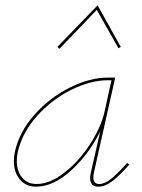

<svg xmlns="http://www.w3.org/2000/svg" viewBox="-20 -697 534 720"><path d="M203 -514 195 -521 346 -677 433 -521 424 -516 343 -660ZM465 -80Q429 -39 401.5 -18Q374 3 349 3Q318 3 318 -29Q318 -39 321 -51L356 -205Q316 -122 248.5 -59.5Q181 3 115 3Q77 3 54.5 -24Q32 -51 32 -93Q32 -108 35 -124Q51 -201 108.5 -266Q166 -331 241.5 -368.5Q317 -406 384 -406H412L332 -49Q330 -37 330 -32Q330 -7 352 -7Q373 -7 397.5 -27Q422 -47 457 -86ZM372 -278 398 -396H383Q320 -396 247 -360Q174 -324 118 -261Q62 -198 46 -124Q43 -108 43 -93Q43 -55 63 -31Q83 -7 117 -7Q167 -7 221.5 -49.5Q276 -92 317.5 -156Q359 -220 372 -278Z"/></svg>

Font: Ysabeau Infant Hairline
Style: Italic
Weight: 100
Italic angle: -12°
Designer: Christian Thalmann (Catharsis Fonts)
Version: Version 0.003